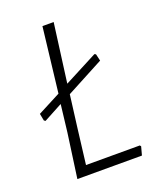

<svg xmlns="http://www.w3.org/2000/svg" viewBox="-123 -713 643 788"><g transform="rotate(-20 198.5 -319.5)"><path d="M366 -42 370 -37 360 0H78L105 -194L119 -313L37 -269L31 -273L25 -304L125 -356L158 -639H207L173 -382L319 -458L325 -455L332 -425L168 -338L150 -197L131 -42Z"/></g></svg>

Font: Alegreya Sans Light
Style: Italic
Weight: 300
Italic angle: -7°
Designer: Juan Pablo del Peral
Foundry: Huerta Tipografica
Version: Version 2.007